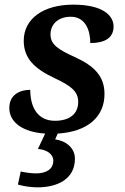

<svg xmlns="http://www.w3.org/2000/svg" viewBox="-20 -565 535 825"><path d="M141 240C229 240 302 203 302 117C302 74 268 41 217 34L228 9C358 1 429 -64 429 -161C429 -236 387 -281 301 -320C231 -352 197 -373 197 -417C197 -460 229 -493 284 -493C348 -493 368 -433 368 -380C430 -380 468 -402 468 -451C468 -499 421 -545 295 -545C164 -545 82 -483 82 -390C82 -312 131 -269 213 -230C283 -197 316 -174 316 -127C316 -74 277 -46 216 -46C139 -46 110 -108 110 -179C68 -179 20 -160 20 -101C20 -38 80 3 174 9L143 75C181 78 209 97 209 125C209 164 176 180 135 180C117 180 92 177 69 172L57 228C81 235 111 240 141 240Z"/></svg>

Font: Noto Serif SemiBold
Style: Italic
Weight: 600
Italic angle: -12°
Designer: Monotype Design Team
Foundry: Monotype Imaging Inc.
Version: Version 2.014